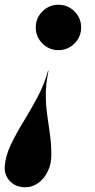

<svg xmlns="http://www.w3.org/2000/svg" viewBox="-61 -550 400 808"><path d="M-41 151Q-38 106.5 -15.8 59.8Q6.5 13 37 -36.8Q67.5 -86.5 96.2 -140Q125 -193.5 141 -252H143Q131.5 -195.5 131.8 -150.5Q132 -105.5 137.8 -65.5Q143.5 -25.5 149.2 15.2Q155 56 155 103Q155 140 140.2 170.8Q125.5 201.5 100.5 219.8Q75.5 238 45 238Q5 238 -19.2 212.2Q-43.5 186.5 -41 151ZM280.5 -434.5Q280.5 -395 252.5 -367Q224.5 -339 185 -339Q145.5 -339 117.5 -367Q89.5 -395 89.5 -434.5Q89.5 -474 117.5 -502Q145.5 -530 185 -530Q224.5 -530 252.5 -502Q280.5 -474 280.5 -434.5Z"/></svg>

Font: Bodoni* 96
Style: Bold Italic
Weight: 700
Italic angle: -13°
Version: Version 2.2